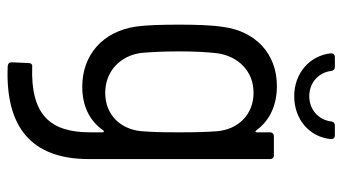

<svg xmlns="http://www.w3.org/2000/svg" viewBox="-220 -488 909 510"><g transform="rotate(90 235.0 -233.5)"><path d="M236 -560C298 -560 345 -601 350 -658C350 -665 346 -668 340 -668H314C308 -668 304 -665 303 -658C299 -624 271 -600 236 -600C201 -600 173 -624 169 -658C168 -665 164 -668 158 -668H132C126 -668 122 -664 122 -658C128 -601 175 -560 236 -560ZM332 -496V-460C332 -457 330 -456 327 -459C301 -495 260 -514 209 -514C122 -514 63 -456 52 -371C47 -340 46 -296 46 -253C46 -211 47 -169 51 -140C64 -51 127 3 211 3C263 3 302 -17 327 -53C330 -56 332 -54 332 -51V-18C332 89 285 140 158 136C152 135 148 139 148 145L146 190C146 197 149 200 156 201C318 208 403 138 403 -14V-496C403 -502 399 -506 393 -506H342C336 -506 332 -502 332 -496ZM329 -154C324 -100 287 -58 227 -58C169 -58 128 -99 121 -154C119 -179 117 -209 117 -254C117 -298 119 -329 122 -356C130 -411 169 -452 227 -452C285 -452 324 -411 329 -356C331 -328 332 -305 332 -254C332 -202 331 -180 329 -154Z"/></g></svg>

Font: Barlow Semi Condensed
Style: Regular
Weight: 400
Width: 4
Designer: Jeremy Tribby
Foundry: Tribby Type
Version: Version 1.422;hotconv 1.0.109;makeotfexe 2.5.65596